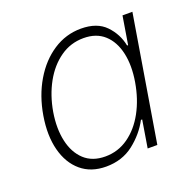

<svg xmlns="http://www.w3.org/2000/svg" viewBox="-104 -663 800 784"><g transform="rotate(-20 295.5 -270.5)"><path d="M230 11.7Q164.6 11.7 121.6 -24.7Q78.6 -61 62 -125Q45.4 -189 59.1 -271.5Q72.8 -353.5 110.6 -417.2Q148.4 -481 203.6 -517.1Q258.8 -553.2 324.2 -553.2Q394 -553.2 431.2 -514.6Q468.3 -476.1 478.5 -423.8H482.9L502.9 -545.9H545.9L455.6 0H413.6L433.1 -119.1H427.7Q399.9 -66.4 349.9 -27.3Q299.8 11.7 230 11.7ZM240.7 -28.3Q296.4 -28.3 341.3 -60.1Q386.2 -91.8 416.3 -147Q446.3 -202.1 458 -272Q469.7 -341.3 457.5 -396Q445.3 -450.7 410.9 -481.9Q376.5 -513.2 320.8 -513.2Q264.6 -513.2 219.5 -481.4Q174.3 -449.7 144 -395Q113.8 -340.3 102.1 -272Q90.8 -203.1 103 -147.9Q115.2 -92.8 149.9 -60.5Q184.6 -28.3 240.7 -28.3Z"/></g></svg>

Font: Inter Extra Light
Style: Italic
Weight: 200
Italic angle: -9.39999°
Designer: Rasmus Andersson
Foundry: rsms
Version: Version 4.000;git-3c8e0fc